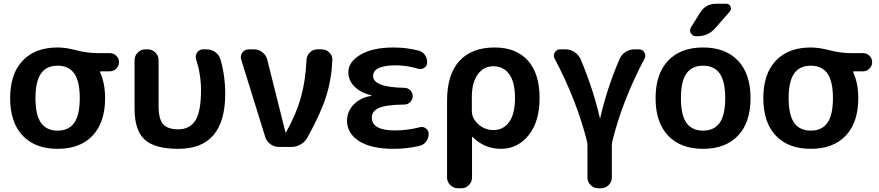

<svg xmlns="http://www.w3.org/2000/svg" viewBox="-20 -783 4686 1023"><path d="M375.5 -391.5Q346 -433 287 -433Q228 -433 198.5 -391.5Q169 -350 169 -260Q169 -170 198.5 -128.5Q228 -87 287 -87Q346 -87 375.5 -128.5Q405 -170 405 -260Q405 -350 375.5 -391.5ZM287 -530Q331 -530 388 -515Q445 -500 502 -500H565Q585 -500 599.5 -486Q614 -472 614 -452Q614 -432 599.5 -417.5Q585 -403 565 -403H519Q510 -403 514 -396Q540 -338 540 -260Q540 -131 473.5 -60.5Q407 10 287 10Q167 10 100.5 -60.5Q34 -131 34 -260Q34 -389 100.5 -459.5Q167 -530 287 -530Z M930 10Q804 10 750.5 -39.5Q697 -89 697 -203V-463Q697 -486 714 -503Q731 -520 754 -520H768Q791 -520 808 -503Q825 -486 825 -463V-217Q825 -149 849 -121.5Q873 -94 930 -94Q991 -94 1021 -141Q1051 -188 1051 -303Q1051 -386 1025 -467Q1019 -487 1030.5 -503.5Q1042 -520 1062 -520H1081Q1107 -520 1127.5 -505Q1148 -490 1155 -466Q1180 -378 1180 -283Q1180 10 930 10Z M1393 -54 1265 -466Q1259 -486 1271.5 -503Q1284 -520 1305 -520H1334Q1358 -520 1378 -504.5Q1398 -489 1404 -465L1501 -78Q1501 -77 1502 -77Q1504 -77 1504 -78Q1558 -174 1583 -263Q1608 -352 1613 -463Q1614 -486 1630.5 -503Q1647 -520 1670 -520H1695Q1718 -520 1735 -503Q1752 -486 1751 -463Q1746 -357 1717 -267Q1688 -177 1618 -50Q1605 -27 1582 -13.5Q1559 0 1533 0H1467Q1441 0 1420.5 -15Q1400 -30 1393 -54Z M2078 10Q1958 10 1893.5 -31Q1829 -72 1829 -140Q1829 -189 1864.5 -226Q1900 -263 1958 -272Q1960 -272 1960 -273Q1960 -275 1958 -275Q1899 -290 1867.5 -323Q1836 -356 1836 -398Q1836 -453 1900.5 -491.5Q1965 -530 2078 -530Q2144 -530 2208 -514Q2230 -509 2243 -491.5Q2256 -474 2256 -451Q2256 -432 2241 -422Q2226 -412 2208 -417Q2144 -435 2091 -435Q1968 -435 1968 -378Q1968 -318 2135 -315Q2153 -315 2166 -302Q2179 -289 2179 -271Q2179 -253 2166 -239.5Q2153 -226 2135 -226Q2038 -225 1999.5 -208Q1961 -191 1961 -157Q1961 -88 2084 -88Q2151 -88 2216 -105Q2234 -110 2249 -99Q2264 -88 2264 -70Q2264 -47 2250.5 -29Q2237 -11 2216 -6Q2148 10 2078 10Z M2494 -267V-192Q2494 -152 2528.5 -121Q2563 -90 2609 -90Q2662 -90 2693 -133Q2724 -176 2724 -260Q2724 -345 2693.5 -387.5Q2663 -430 2608 -430Q2557 -430 2525.5 -386.5Q2494 -343 2494 -267ZM2419 220Q2396 220 2379 203Q2362 186 2362 163V-247Q2362 -386 2427.5 -458Q2493 -530 2615 -530Q2730 -530 2792.5 -460.5Q2855 -391 2855 -260Q2855 -135 2796.5 -62.5Q2738 10 2649 10Q2562 10 2498 -53Q2497 -54 2496 -54Q2495 -54 2495 -53V163Q2495 186 2478.5 203Q2462 220 2439 220Z M3108 -28Q3054 -246 2935 -471Q2926 -487 2936 -503.5Q2946 -520 2965 -520H2994Q3020 -520 3041.5 -505.5Q3063 -491 3074 -467Q3140 -310 3176 -155Q3176 -153 3177 -153Q3178 -153 3178 -154Q3215 -316 3281 -468Q3291 -492 3312.5 -506Q3334 -520 3360 -520H3385Q3404 -520 3413.5 -503.5Q3423 -487 3414 -470Q3296 -248 3242 -28Q3240 -18 3240 -12V163Q3240 186 3223 203Q3206 220 3183 220H3167Q3144 220 3127 203Q3110 186 3110 163V-12Q3110 -16 3108 -28Z M3814.5 -391.5Q3785 -433 3726 -433Q3667 -433 3637.5 -391.5Q3608 -350 3608 -260Q3608 -170 3637.5 -128.5Q3667 -87 3726 -87Q3785 -87 3814.5 -128.5Q3844 -170 3844 -260Q3844 -350 3814.5 -391.5ZM3912.5 -60.5Q3846 10 3726 10Q3606 10 3539.5 -60.5Q3473 -131 3473 -260Q3473 -389 3539.5 -459.5Q3606 -530 3726 -530Q3846 -530 3912.5 -459.5Q3979 -389 3979 -260Q3979 -131 3912.5 -60.5ZM3796 -763H3849Q3866 -763 3872.5 -748Q3879 -733 3868 -721L3790 -632Q3753 -590 3696 -590H3689Q3670 -590 3661 -606Q3652 -622 3662 -638L3710 -715Q3739 -763 3796 -763Z M4388.5 -391.5Q4359 -433 4300 -433Q4241 -433 4211.5 -391.5Q4182 -350 4182 -260Q4182 -170 4211.5 -128.5Q4241 -87 4300 -87Q4359 -87 4388.5 -128.5Q4418 -170 4418 -260Q4418 -350 4388.5 -391.5ZM4300 -530Q4344 -530 4401 -515Q4458 -500 4515 -500H4578Q4598 -500 4612.5 -486Q4627 -472 4627 -452Q4627 -432 4612.5 -417.5Q4598 -403 4578 -403H4532Q4523 -403 4527 -396Q4553 -338 4553 -260Q4553 -131 4486.5 -60.5Q4420 10 4300 10Q4180 10 4113.5 -60.5Q4047 -131 4047 -260Q4047 -389 4113.5 -459.5Q4180 -530 4300 -530Z"/></svg>

Font: Rounded Mplus 1c Bold
Style: Bold
Weight: 700
Version: Version 1.059.20150529